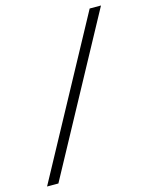

<svg xmlns="http://www.w3.org/2000/svg" viewBox="-155 -783 658 852"><g transform="rotate(-15 173.5 -357.0)"><path d="M-46 0H6L393 -714H341Z"/></g></svg>

Font: Noto Sans Condensed Light
Style: Italic
Weight: 300
Width: 3
Italic angle: -12°
Designer: Monotype Design Team
Foundry: Monotype Imaging Inc.
Version: Version 2.013